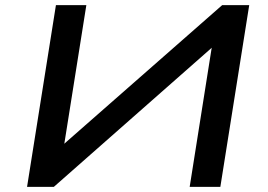

<svg xmlns="http://www.w3.org/2000/svg" viewBox="-20 -725 1038 745"><path d="M85 0 197 -705H315L230 -170L229 -167L842 -705H947L835 0H716L801 -537L802 -540L189 0Z"/></svg>

Font: Nunito Sans 7pt Expanded SemiBold
Style: Italic
Weight: 600
Width: 7
Italic angle: -9°
Designer: Vernon Adams
Foundry: Vernon Adams
Version: Version 3.101;gftools[0.9.27]